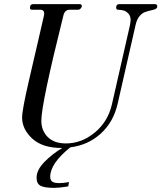

<svg xmlns="http://www.w3.org/2000/svg" viewBox="-20 -706 781 929"><path d="M729 -686Q741 -686 741 -675Q741 -663 723 -659Q693 -652 680 -647Q667 -642 654.5 -627Q642 -612 636 -585L549 -203Q529 -116 468 -60Q407 -4 320 7Q223 85 223 149Q223 166 233 173Q243 180 268 180Q286 180 314 175L310 196Q266 203 243 203Q196 203 176.5 193Q157 183 157 154Q157 116 195.5 77Q234 38 281 10H279Q185 10 136 -35.5Q87 -81 87 -137Q87 -147 89 -162Q91 -177 95.5 -202Q100 -227 105.5 -251.5Q111 -276 121 -320.5Q131 -365 140 -402.5Q149 -440 164.5 -508Q180 -576 193 -632Q194 -635 194 -640Q194 -659 174 -659H134Q125 -659 125 -669Q125 -686 141 -686H364Q376 -686 376 -677Q376 -671 370.5 -665Q365 -659 358 -659H318Q294 -659 287 -632Q180 -204 180 -122Q180 -74 211 -43Q242 -12 299 -12Q375 -12 439 -65Q503 -118 522 -203L609 -585Q609 -587 610.5 -595Q612 -603 612 -609Q612 -629 601 -640.5Q590 -652 579 -655Q568 -658 551 -659Q542 -659 542 -670Q542 -686 557 -686Z"/></svg>

Font: HK Venetian
Style: Italic
Weight: 400
Italic angle: -12°
Version: Version 1.000;PS 001.000;hotconv 1.0.88;makeotf.lib2.5.64775